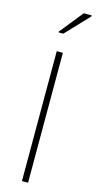

<svg xmlns="http://www.w3.org/2000/svg" viewBox="-148 -1022 532 1061"><g transform="rotate(15 118.0 -492.0)"><path d="M100 0V-743H135V0ZM83 -846V-851L190 -984H236V-979L110 -846Z"/></g></svg>

Font: Saira Thin Thin
Style: Regular
Weight: 250
Version: Version 1.101